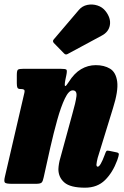

<svg xmlns="http://www.w3.org/2000/svg" viewBox="-35 -831 561 868"><path d="M71 -520H238.5Q262 -520 265.5 -515.8Q269 -511.5 265 -491.5L260.5 -470Q255.5 -442.5 259.8 -442Q264 -441.5 275.5 -460Q300.5 -500 331.5 -518.2Q362.5 -536.5 398 -536.5Q436 -536.5 462.5 -520.5Q489 -504.5 494.8 -462.2Q500.5 -420 475.5 -341L406.5 -117Q404.5 -110.5 402.8 -100.2Q401 -90 401 -87Q401 -77.5 407 -77.5Q418.5 -77.5 438 -130Q443 -144.5 446 -148Q449 -151.5 459.5 -149L493 -142Q503 -140 502.2 -132.5Q501.5 -125 495 -106.5Q474.5 -51 439.8 -16.8Q405 17.5 349.5 17.5Q283 17.5 256 -6Q229 -29.5 229 -66.5Q229.5 -79 231.8 -92Q234 -105 237.5 -116L292 -315.5Q307 -367.5 310.5 -395Q314 -422.5 293.5 -422.5Q276 -422.5 258.2 -385.5Q240.5 -348.5 224 -289.5Q207.5 -230.5 192.5 -164.5L162.5 -29.5Q159 -12 153.5 -6Q148 0 127 0H20Q-7 0 -12.5 -5.2Q-18 -10.5 -13 -31.5L74.5 -408.5Q78 -422 74 -425.2Q70 -428.5 61 -428.5H58Q47 -428.5 44 -434.2Q41 -440 41 -454.5V-492Q41 -512 46.2 -516Q51.5 -520 71 -520ZM442 -781Q467 -749 461.8 -717.8Q456.5 -686.5 425 -670L271 -587Q262 -581.5 254.5 -589.5L208.5 -636.5Q200.5 -645.5 209 -654L321 -785.5Q336.5 -804 359.8 -808.8Q383 -813.5 405.5 -806.2Q428 -799 442 -781Z"/></svg>

Font: Besley* Condensed Heavy
Style: Italic
Weight: 800
Width: 3
Italic angle: -13°
Designer: Owen Earl
Foundry: indestructible type*
Version: Version 3.000; ttfautohint (v1.8.3)